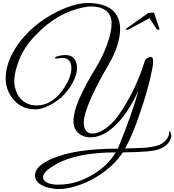

<svg xmlns="http://www.w3.org/2000/svg" viewBox="-20 -862 1162 1280"><path d="M983 -483Q992 -483 996.5 -476Q1001 -469 1001 -452.5Q1001 -436 996 -408Q991 -380 981 -338Q971 -295 954.5 -238Q938 -181 913 -108Q866 35 814 128Q822 127 835 127Q848 127 867 126L930 124Q955 123 989.5 117.5Q1024 112 1046 102Q1099 76 1108 28Q1106 15 1109.5 13.5Q1113 12 1115 17Q1122 30 1122 45Q1122 60 1106 86Q1090 112 1043 132Q1020 142 959 147.5Q898 153 799 154Q751 226 677.5 281Q604 336 522 367Q481 382 446.5 389.5Q412 397 383.5 398Q355 399 331 395Q307 391 288 385Q213 360 213 309Q213 242 334 193Q487 129 766 129Q815 8 849 -88Q883 -184 903 -258Q812 -62 700 14Q655 44 613 51Q571 58 538.5 46.5Q506 35 487 7.5Q468 -20 470 -58Q470 -167 618 -408Q641 -446 659.5 -484Q678 -522 692 -560Q724 -647 724 -706Q724 -736 713.5 -757.5Q703 -779 684.5 -792.5Q666 -806 641.5 -812.5Q617 -819 589 -819Q578 -819 566.5 -817.5Q555 -816 542 -814Q362 -780 217 -627Q180 -589 153.5 -549.5Q127 -510 110 -469Q75 -381 75 -320Q75 -293 82 -272Q101 -200 161 -172Q190 -159 223 -159Q334 -159 412 -283Q456 -354 456 -407Q456 -476 394 -476Q388 -476 380 -474.5Q372 -473 365 -472.5Q358 -472 352.5 -472Q347 -472 347 -475Q345 -483 370 -489Q394 -495 416 -495Q468 -495 486 -451Q494 -430 494 -410Q494 -366 463 -308Q402 -197 284 -148Q248 -133 218 -133Q121 -133 66 -203Q18 -263 18 -338.5Q18 -414 55 -490Q83 -548 124 -598Q165 -648 213 -688Q261 -728 314.5 -759Q368 -790 422 -811Q501 -842 567 -842Q633 -842 684 -822Q738 -798 759.5 -757.5Q781 -717 781 -672Q781 -560 698 -421Q569 -200 542 -79Q539 -65 538.5 -47Q538 -29 543 -12Q548 5 560.5 16.5Q573 28 597 28Q637 28 686 -7Q744 -48 800 -138Q895 -291 943 -449Q946 -465 961 -474Q976 -483 983 -483ZM267 319Q267 328 271 335Q292 369 367 369Q445 369 511 344Q580 319 645 271Q710 223 752 154Q489 154 350 235Q267 283 267 319ZM845 -670Q838 -665 831.5 -664Q825 -663 821.5 -664Q818 -665 817 -667Q816 -669 820 -670L969 -776Q1006 -780 1007 -776L1043 -670Q1044 -669 1044 -666Q1044 -664 1035 -664Q1026 -664 1023 -670L977 -741Z"/></svg>

Font: #9Slide05 Great Vibes
Style: Regular
Weight: 400
Designer: Robert E. Leuschke
Foundry: Robert E. Leuschke
Version: Version 1.001